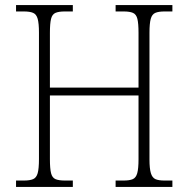

<svg xmlns="http://www.w3.org/2000/svg" viewBox="-20 -734 740 754"><path d="M43 0V-25H74Q97 -25 110 -30.5Q123 -36 128 -54Q133 -72 133 -109V-606Q133 -642 128 -660Q123 -678 110 -683.5Q97 -689 74 -689H43V-714H266V-689H234Q211 -689 198 -683.5Q185 -678 180.5 -660Q176 -642 176 -605V-390H524V-605Q524 -642 519.5 -660Q515 -678 502 -683.5Q489 -689 466 -689H434V-714H657V-689H626Q603 -689 590 -683.5Q577 -678 572 -660Q567 -642 567 -605V-108Q567 -72 572.5 -54Q578 -36 590.5 -30.5Q603 -25 626 -25H657V0H434V-25H465Q489 -25 501.5 -30.5Q514 -36 519 -54Q524 -72 524 -109V-359H176V-109Q176 -72 180.5 -54Q185 -36 198 -30.5Q211 -25 235 -25H266V0Z"/></svg>

Font: Noto Serif SemiCondensed ExtraLight
Style: Regular
Weight: 200
Width: 4
Designer: Monotype Design Team
Foundry: Monotype Imaging Inc.
Version: Version 2.014